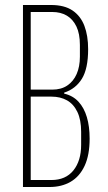

<svg xmlns="http://www.w3.org/2000/svg" viewBox="-20 -749 432 769"><path d="M72 0V-729H184Q238 -729 270.5 -707Q303 -685 318 -645.5Q333 -606 333 -552Q333 -474 308 -433.5Q283 -393 237 -378V-374Q272 -366 294.5 -341.5Q317 -317 328 -279.5Q339 -242 339 -194Q339 -128 319 -85Q299 -42 263 -21Q227 0 178 0ZM103 -28H186Q243 -28 274 -66.5Q305 -105 305 -169V-221Q305 -269 290 -300.5Q275 -332 248.5 -347Q222 -362 186 -362H95V-390H189Q225 -390 249.5 -406.5Q274 -423 287 -452.5Q300 -482 300 -522V-569Q300 -614 286 -643Q272 -672 247.5 -686.5Q223 -701 189 -701H103Z"/></svg>

Font: Hubot Sans Condensed ExtraLight
Style: Regular
Weight: 200
Width: 3
Designer: Deni Anggara
Foundry: GitHub, Inc., Subsidiary of Microsoft Corporation
Version: Version 2.000